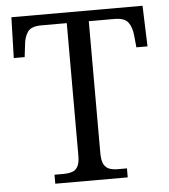

<svg xmlns="http://www.w3.org/2000/svg" viewBox="-52 -761 710 808"><g transform="rotate(-5 303.5 -357.0)"><path d="M149 0V-38H186Q208 -38 223.5 -43Q239 -48 247.5 -63.5Q256 -79 256 -110V-669H149Q106 -669 91 -648Q76 -627 73 -592L67 -542H21L26 -714H580L586 -542H539L534 -592Q531 -627 515.5 -648Q500 -669 457 -669H349V-113Q349 -80 357.5 -64.5Q366 -49 381 -43.5Q396 -38 418 -38H455V0Z"/></g></svg>

Font: Noto Serif Hentaigana EL
Style: Regular
Weight: 400
Designer: Kazuhiro Yamada
Foundry: nipponia
Version: Version 1.000